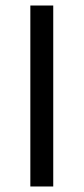

<svg xmlns="http://www.w3.org/2000/svg" viewBox="-20 -676 303 696"><path d="M90 0V-656H173V0Z"/></svg>

Font: Mada
Style: Regular
Weight: 400
Designer: Khaled Hosny
Version: Version 1.5